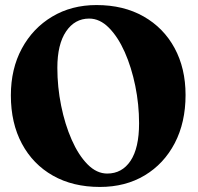

<svg xmlns="http://www.w3.org/2000/svg" viewBox="-20 -730 782 760"><path d="M362 -710Q469 -710 548.2 -665Q627.5 -620 671 -539.8Q714.5 -459.5 714.5 -354Q714.5 -245.5 671.8 -163.5Q629 -81.5 552.8 -35.8Q476.5 10 375.5 10Q268.5 10 189.5 -34.8Q110.5 -79.5 66.8 -161Q23 -242.5 23 -352.5Q23 -457.5 66.5 -538Q110 -618.5 186.5 -664.2Q263 -710 362 -710ZM530.5 -242Q530.5 -316.5 515.5 -390Q500.5 -463.5 473.8 -523.8Q447 -584 411 -620.2Q375 -656.5 333 -656.5Q276 -656.5 241.5 -605.5Q207 -554.5 207 -461.5Q207 -386 222 -311.8Q237 -237.5 263.8 -176.8Q290.5 -116 326.5 -79.5Q362.5 -43 404.5 -43Q463 -43 496.8 -93.5Q530.5 -144 530.5 -242Z"/></svg>

Font: Fraunces 144pt S050
Style: Bold
Weight: 700
Version: Version 1.000; ttfautohint (v1.8.3)